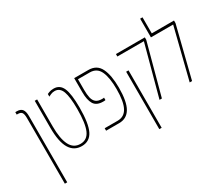

<svg xmlns="http://www.w3.org/2000/svg" viewBox="-156 -1172 2119 1824"><g transform="rotate(-30 903.0 -260.0)"><path d="M103 240V-479Q103 -523 91 -540Q79 -557 47 -557H35V-584H52Q93 -584 111 -560.5Q129 -537 129 -487V240Z M423 12Q337 12 293 -62Q249 -136 249 -289V-585H275V-289Q275 -155 310.5 -84Q346 -13 422 -13Q496 -13 528 -85.5Q560 -158 560 -316Q560 -448 537 -509.5Q514 -571 458 -571Q435 -571 416.5 -563Q398 -555 389 -550V-579Q391 -580 411 -588Q431 -596 461 -596Q529 -596 557.5 -531Q586 -466 586 -317Q586 -142 547.5 -65Q509 12 423 12Z M694 0V-27H837Q909 -27 943.5 -91.5Q978 -156 978 -293Q978 -419 946 -488Q914 -557 836 -557H707V-439Q707 -389 715 -353.5Q723 -318 745.5 -299Q768 -280 812 -280Q820 -280 825 -280.5Q830 -281 834 -282V-255Q830 -254 824 -253.5Q818 -253 809 -253Q736 -253 708.5 -298.5Q681 -344 681 -431V-584H836Q928 -584 966 -507Q1004 -430 1004 -293Q1004 -141 962.5 -70.5Q921 0 838 0Z M1280 0 1430 -557H1139V-584H1456V-557L1306 0ZM1139 240V-390H1165V240Z M1532 -584H1776V-555L1637 0H1611L1750 -555H1506V-760H1532Z"/></g></svg>

Font: Noto Sans Hebrew ExtraCondensed Thin
Style: Regular
Weight: 100
Width: 2
Designer: Monotype Design Team
Foundry: Monotype Imaging Inc.
Version: Version 2.004; ttfautohint (v1.8.4.7-5d5b)